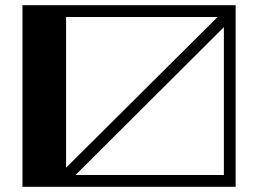

<svg xmlns="http://www.w3.org/2000/svg" viewBox="-20 -715 988 735"><path d="M882 -695V0H66V-695ZM233 -73 813 -650H233ZM837 -611 269 -45H837Z"/></svg>

Font: Geostar Fill
Style: Regular
Weight: 400
Designer: Joe Prince
Foundry: Joe Prince
Version: Version 1.002